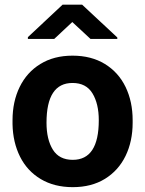

<svg xmlns="http://www.w3.org/2000/svg" viewBox="-20 -770 605 800"><path d="M322.3 -750.5 468.8 -613.8V-607.9H356.9L281.2 -678.2L206.1 -607.9H96.2V-615.2L240.7 -750.5ZM32.2 -269Q32.2 -346.7 62 -407.7Q91.8 -468.8 148.2 -503.4Q204.6 -538.1 282.2 -538.1Q360.4 -538.1 417 -503.4Q473.6 -468.8 503.2 -407.7Q532.7 -346.7 532.7 -269V-258.8Q532.7 -181.2 503.2 -120.4Q473.6 -59.6 417.5 -24.9Q361.3 9.8 283.2 9.8Q206.1 9.8 149.7 -23.9Q93.3 -57.6 63.5 -117.2Q33.7 -176.8 32.2 -252.4ZM283.2 -104Q391.6 -104 391.6 -269Q391.6 -337.9 365.2 -381.1Q338.9 -424.3 282.2 -424.3Q173.8 -424.3 173.8 -258.8Q173.8 -189 200.2 -146.5Q226.6 -104 283.2 -104Z"/></svg>

Font: Mardoto
Style: Bold
Weight: 700
Designer: Christian Robertson, Vahan Hovhannisyan
Foundry: Google
Version: Version 1.000